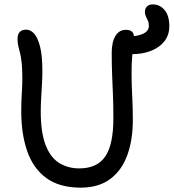

<svg xmlns="http://www.w3.org/2000/svg" viewBox="-20 -849 798 882"><path d="M585.4 -600.2Q560.4 -600.2 547.4 -615.7Q534.4 -631.2 534.4 -651.4Q534.4 -665.8 542.2 -673.7Q550 -681.6 564.4 -681.6Q614.2 -681.6 639 -694.6Q663.8 -707.6 663.8 -730.4Q663.8 -744.8 659.2 -754.7Q654.6 -764.6 650.1 -773.8Q645.6 -783 645.6 -794Q645.6 -810 655.3 -819.4Q665 -828.8 682.2 -828.8Q713.8 -828.8 735.8 -803.2Q757.8 -777.6 757.8 -728.8Q757.8 -688 735.1 -659.3Q712.4 -630.6 673.6 -615.4Q634.8 -600.2 585.4 -600.2ZM350.6 13Q254 13 193.8 -30.4Q133.6 -73.8 105.6 -152.9Q77.6 -232 77.6 -338Q77.6 -379 80.1 -419.8Q82.6 -460.6 82.6 -488.4Q82.6 -534.2 79.4 -562.3Q76.2 -590.4 71.6 -607.5Q67 -624.6 63.8 -638.5Q60.6 -652.4 60.6 -669.8Q60.6 -692.6 71.2 -702.7Q81.8 -712.8 101 -712.8Q119.8 -712.8 136.4 -695.1Q153 -677.4 163.8 -635.9Q174.6 -594.4 174.6 -523.2Q174.6 -496.4 172.9 -464.5Q171.2 -432.6 169.2 -399.9Q167.2 -367.2 167.2 -337.6Q167.2 -239 190 -181.4Q212.8 -123.8 253.1 -99.6Q293.4 -75.4 343.6 -75.4Q426.2 -75.4 463.5 -130.2Q500.8 -185 500.8 -305Q500.8 -365.4 498.9 -412.1Q497 -458.8 495.1 -504.5Q493.2 -550.2 493.2 -606.8Q493.2 -655.8 510.2 -683.9Q527.2 -712 558.8 -712Q576 -712 585.9 -703.9Q595.8 -695.8 595.8 -674.8Q595.8 -657.2 592.9 -638.3Q590 -619.4 587.2 -590.6Q584.4 -561.8 584.4 -512.8Q584.4 -460.4 587.3 -407.5Q590.2 -354.6 590.2 -298Q590.2 -206 564.7 -136Q539.2 -66 486.1 -26.5Q433 13 350.6 13Z"/></svg>

Font: Shantell Sans Light
Style: Regular
Weight: 300
Designer: Stephen Nixon, Anya Danilova, Shantell Martin
Foundry: Arrow Type
Version: Version 1.011;[c5ecc13dd]